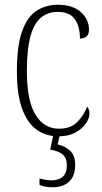

<svg xmlns="http://www.w3.org/2000/svg" viewBox="-20 -563 428 807"><path d="M225 10Q175 10 136 -16.5Q97 -43 74 -103Q51 -163 51 -263Q51 -371 73 -432Q95 -493 134 -518Q173 -543 223 -543Q285 -543 319.5 -512.5Q354 -482 354 -438Q354 -418 343.5 -409.5Q333 -401 316 -401Q316 -452 294.5 -482.5Q273 -513 222 -513Q183 -513 154 -490.5Q125 -468 109 -414Q93 -360 93 -264Q93 -140 129 -81Q165 -22 228 -22Q277 -22 305 -50.5Q333 -79 346 -114Q356 -105 356 -85Q356 -66 341 -44Q326 -22 297 -6Q268 10 225 10ZM201 224Q188 224 174 222Q160 220 146 214V187Q160 191 172.5 193Q185 195 197 195Q226 195 243.5 180Q261 165 261 131Q261 101 243 86Q225 71 191 66L207 -9H235L222 44Q251 50 273.5 69.5Q296 89 296 129Q296 177 270.5 200.5Q245 224 201 224Z"/></svg>

Font: Noto Serif Lao Condensed ExtraLight
Style: Regular
Weight: 200
Width: 3
Designer: Monotype Design Team
Foundry: Monotype Imaging Inc.
Version: Version 2.003; ttfautohint (v1.8.4.7-5d5b)